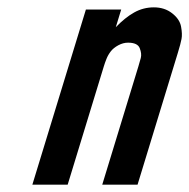

<svg xmlns="http://www.w3.org/2000/svg" viewBox="-20 -496 515 522"><path d="M309.5 -470H213.5L68 6H164L262.4 -316C264.2 -322 266.6 -328.7 269.5 -336C272.4 -343.3 276.4 -350.2 281.3 -356.5C286.2 -362.8 293.1 -368.3 301.8 -373C310.6 -377.7 319.3 -380 328 -380C345.3 -380 356 -375 359.9 -365C363.8 -355 364.8 -346.2 362.8 -338.5C360.8 -330.8 358.7 -323.3 356.4 -316L258 6H354L463.4 -352C468.5 -368.7 471.9 -381.3 473.5 -390C475.2 -398.7 474.8 -409.8 472.3 -423.5C469.8 -437.2 461.7 -449.3 447.9 -460C434.2 -470.7 417.7 -476 398.3 -476C379 -476 361.1 -471.3 344.6 -462C328 -452.7 311.5 -439.3 294.8 -422Z"/></svg>

Font: Din Kursivschrift
Style: Condensed Italic Polish
Weight: 400
Version: Version 1.07